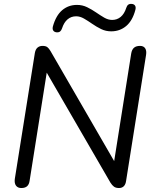

<svg xmlns="http://www.w3.org/2000/svg" viewBox="-20 -944 779 971"><path d="M87.8 6.9Q69.9 6.9 60.9 -5.2Q52 -17.3 54.9 -39.1L156.3 -676Q159.7 -695 169.9 -703.4Q180.1 -711.9 195.1 -711.9Q211.1 -711.9 219.4 -705.6Q227.6 -699.3 235.8 -685.2L574.1 -100.3H552.8L643.6 -673.6Q647 -693.5 657.9 -702.7Q668.8 -711.9 688.2 -711.9Q706.1 -711.9 714.1 -699.8Q722.1 -687.7 718.7 -666.3L617.8 -30Q615.4 -11.5 606.2 -2.3Q596.9 6.9 581.9 6.9Q565.9 6.9 556.5 0.1Q547 -6.7 538.3 -20.7L200 -604.7H220.8L130 -31.4Q127.6 -12 117.4 -2.5Q107.2 6.9 87.8 6.9ZM265.7 -780.6Q255 -781.6 249.5 -789.2Q244.1 -796.8 247.5 -810.5Q263 -865.8 294.5 -892.5Q326.1 -919.2 369.3 -919.2Q396.8 -919.2 420.6 -907.6Q444.3 -896 465.8 -881.2Q487.3 -866.3 507.3 -854.7Q527.3 -843.2 547.3 -843.2Q571.9 -843.2 590.5 -858.6Q609 -874.1 618.6 -904.5Q622 -915.3 628.6 -920.3Q635.3 -925.2 646.5 -924.2Q657.8 -923.2 663 -915.6Q668.1 -908 664.7 -894.3Q650.3 -839.5 618.3 -812.5Q586.2 -785.5 542.4 -785.5Q514.9 -785.5 491.2 -797.1Q467.5 -808.7 446.2 -823.6Q424.9 -838.4 404.9 -850Q384.9 -861.6 364.9 -861.6Q340.3 -861.6 322 -846.4Q303.7 -831.2 293.6 -800.2Q290.2 -790 283.8 -784.8Q277.5 -779.6 265.7 -780.6Z"/></svg>

Font: Nunito ExtraLight
Style: Italic
Weight: 200
Italic angle: -9°
Designer: Vernon Adams
Foundry: Vernon Adams
Version: Version 3.602